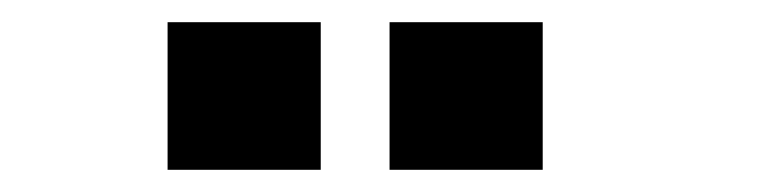

<svg xmlns="http://www.w3.org/2000/svg" viewBox="-20 -803 690 173"><path d="M131 -783H269V-650H131ZM331 -783H469V-650H331Z"/></svg>

Font: B612 Mono
Style: Bold
Weight: 700
Version: Version 1.005